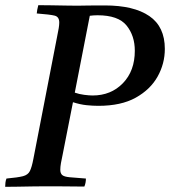

<svg xmlns="http://www.w3.org/2000/svg" viewBox="-32 -721 657 742"><path d="M348 -312Q327 -312 302.5 -314.5Q278 -317 250 -326L210 -123Q206 -105 203.5 -90.5Q201 -76 201 -65Q201 -51 208.5 -44.5Q216 -38 237.5 -36Q259 -34 300 -31Q300 -14 294 0Q270 0 240 -0.5Q210 -1 183 -1Q156 -1 141 -1Q120 -1 91.5 -0.5Q63 0 35.5 0.5Q8 1 -12 1Q-12 -6 -11 -15Q-10 -24 -7 -31Q37 -35 56.5 -40Q76 -45 83.5 -60Q91 -75 97 -107L189 -581Q193 -600 195 -612.5Q197 -625 197 -634Q197 -656 179.5 -660.5Q162 -665 110 -669Q111 -682 116 -701Q136 -701 165.5 -700.5Q195 -700 223.5 -699.5Q252 -699 267 -699Q278 -699 299 -699.5Q320 -700 341.5 -700Q363 -700 373 -700Q485 -700 545 -659Q605 -618 605 -532Q605 -475 577 -425Q549 -375 492.5 -343.5Q436 -312 348 -312ZM257 -363Q274 -357 293.5 -354.5Q313 -352 326 -352Q397 -352 443 -399.5Q489 -447 489 -525Q489 -583 457 -622.5Q425 -662 345 -662Q336 -662 329.5 -661.5Q323 -661 315 -660Z"/></svg>

Font: Tiro Devanagari Sanskrit
Style: Italic
Weight: 400
Italic angle: -11°
Designer: Devanagari: John Hudson & Fiona Ross, assisted by Paul Hanslow. Latin: John Hudson with Paul Hanslow, assisted by Kaja S
Foundry: Tiro Typeworks Ltd.
Version: Version 1.52